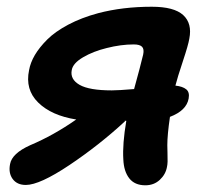

<svg xmlns="http://www.w3.org/2000/svg" viewBox="-20 -535 621 567"><path d="M56.2 11.2Q30.3 11.2 17.3 -6.6Q4.4 -24.4 9.8 -50.8Q15.6 -82 68.8 -106Q138.2 -135.3 205.1 -182.1Q131.8 -193.8 92.8 -232.2Q53.7 -270.5 65.9 -328.1Q69.8 -350.1 83 -372.6Q96.2 -395 119.4 -418.2Q142.6 -441.4 181.6 -462.2Q220.7 -482.9 270 -496.1Q342.3 -515.1 428.2 -515.1Q494.1 -515.1 521 -490.5Q547.9 -465.8 539.1 -420.9Q536.1 -402.3 520 -354Q503.9 -305.7 498 -282.2Q519.5 -279.8 530 -271.2Q540.5 -262.7 537.1 -244.1Q530.8 -208.5 481.9 -189.9Q474.1 -136.7 474.1 -106Q474.1 -99.6 474.6 -83.7Q475.1 -67.9 474.9 -58.1Q474.6 -48.3 473.1 -42Q469.2 -20 451.9 -3.9Q434.6 12.2 409.2 12.2Q377.9 12.2 361.8 -8.3Q345.7 -28.8 344.2 -64Q341.3 -109.4 353 -178.2H348.1L349.1 -176.8Q272.9 -106.4 185.1 -47.6Q97.2 11.2 56.2 11.2ZM191.9 -328.1Q186.5 -300.8 215.1 -284.4Q243.7 -268.1 310.1 -268.1Q330.1 -268.1 376 -272Q394 -336.9 402.8 -374Q406.2 -390.1 399.4 -397Q392.6 -403.8 375 -403.8Q336.9 -403.8 294.9 -393.1Q254.9 -383.3 225.1 -365.7Q195.3 -348.1 191.9 -328.1Z"/></svg>

Font: Shantell Sans Normal
Style: Italic
Weight: 600
Italic angle: -11.31°
Designer: Stephen Nixon, Anya Danilova, Shantell Martin
Foundry: Arrow Type
Version: Version 1.006;[559af2be0]